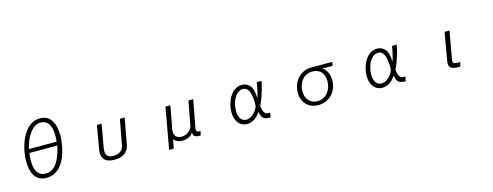

<svg xmlns="http://www.w3.org/2000/svg" viewBox="-23 -1716 7047 2743"><g transform="rotate(-15 3500.0 -344.5)"><path d="M436 46C768 46 785 -455 785 -487C785 -658 726 -801 564 -801C328 -801 216 -485 216 -250C216 -101 269 46 436 46ZM301 -417C332 -577 432 -740 555 -740C686 -740 715 -616 715 -504C715 -473 713 -443 710 -417ZM704 -361C668 -179 590 -16 448 -16C314 -16 283 -132 283 -245C283 -286 287 -327 292 -361Z M1598 -126C1583 -48 1528 -11 1441 -11C1357 -11 1332 -51 1332 -108C1332 -125 1334 -143 1337 -162L1397 -498H1327L1266 -149C1263 -132 1262 -117 1262 -102C1262 -6 1324 47 1441 47C1569 47 1646 -7 1666 -111L1738 -498H1667Z M2736 -31C2692 -31 2673 -36 2673 -71C2673 -81 2674 -90 2676 -98L2752 -498H2681L2611 -127C2581 -61 2521 -23 2451 -23C2385 -23 2347 -66 2347 -123C2347 -131 2348 -139 2349 -147L2413 -498H2341L2232 112H2301L2325 -21C2350 14 2395 35 2448 35C2518 35 2581 6 2611 -42V-39C2611 11 2643 31 2704 31C2710 31 2716 31 2720 30Z M3764 -28C3756 -27 3749 -27 3742 -27C3688 -27 3663 -57 3651 -158C3682 -217 3727 -323 3762 -498H3692C3681 -424 3658 -327 3640 -275C3639 -325 3632 -378 3620 -412C3594 -482 3535 -516 3473 -516C3313 -516 3230 -319 3230 -178C3230 -70 3281 44 3406 44C3473 44 3542 13 3604 -81C3626 29 3663 39 3751 39ZM3587 -170C3549 -70 3471 -18 3409 -18C3346 -18 3298 -77 3298 -174C3298 -333 3379 -455 3473 -455C3564 -455 3579 -342 3585 -283C3588 -262 3589 -242 3589 -221C3589 -205 3588 -189 3587 -170Z M4797 -442 4809 -499H4500C4331 -499 4218 -362 4218 -197C4218 -56 4315 47 4458 47C4622 47 4742 -81 4742 -249C4742 -347 4691 -427 4639 -448C4656 -446 4693 -443 4711 -443ZM4462 -10C4352 -10 4287 -93 4287 -201C4287 -310 4352 -440 4498 -440C4607 -440 4671 -365 4671 -252C4671 -128 4593 -10 4462 -10Z M5764 -28C5756 -27 5749 -27 5742 -27C5688 -27 5663 -57 5651 -158C5682 -217 5727 -323 5762 -498H5692C5681 -424 5658 -327 5640 -275C5639 -325 5632 -378 5620 -412C5594 -482 5535 -516 5473 -516C5313 -516 5230 -319 5230 -178C5230 -70 5281 44 5406 44C5473 44 5542 13 5604 -81C5626 29 5663 39 5751 39ZM5587 -170C5549 -70 5471 -18 5409 -18C5346 -18 5298 -77 5298 -174C5298 -333 5379 -455 5473 -455C5564 -455 5579 -342 5585 -283C5588 -262 5589 -242 5589 -221C5589 -205 5588 -189 5587 -170Z M6574 -22C6484 -22 6468 -33 6468 -62V-68C6468 -75 6469 -84 6470 -94L6542 -498H6469L6397 -80C6396 -69 6394 -57 6394 -48V-46C6394 23 6446 41 6557 41Z"/></g></svg>

Font: LINE Seed JP App_OTF Regular
Style: Regular
Weight: 400
Designer: LY Corporation & Fontrix & Fontworks
Version: Version 1.002